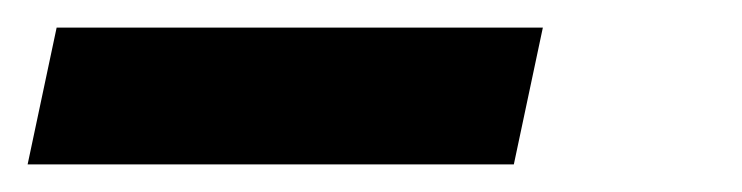

<svg xmlns="http://www.w3.org/2000/svg" viewBox="-47 -20 537 139"><path d="M-27 99 -6 0H346L325 99Z"/></svg>

Font: Raleway Thin SemiBold
Style: Italic
Weight: 600
Italic angle: -12°
Version: Version 4.026